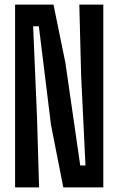

<svg xmlns="http://www.w3.org/2000/svg" viewBox="-20 -820 518 840"><path d="M46 0V-800H214L266 -546L331 -96H354L335 -488L327 -800H432V0H257L203 -274L150 -705H125L142 -305L151 0Z"/></svg>

Font: Big Shoulders Display
Style: Bold
Weight: 700
Designer: Patric King
Foundry: XO Type Co
Version: Version 1.000; ttfautohint (v1.8.2)